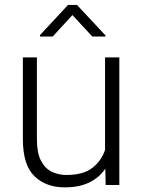

<svg xmlns="http://www.w3.org/2000/svg" viewBox="-20 -766 589 795"><path d="M417.5 0 416 -67.4Q391.6 -31.2 350.1 -10.7Q308.6 9.8 248 9.8Q170.4 9.8 122.6 -36.4Q74.7 -82.5 74.7 -190.4V-528.3H132.8V-189.5Q132.8 -133.3 149.4 -101.1Q166 -68.8 193.8 -55.2Q221.7 -41.5 254.9 -41.5Q324.7 -41.5 362.5 -71Q400.4 -100.6 415 -145.5V-528.3H474.1V0ZM298.8 -745.6 416.5 -619.6V-614.7H362.3L279.8 -703.6L198.2 -614.7H145.5V-620.6L261.7 -745.6Z"/></svg>

Font: Vazirmatn RD FD ExtraLight
Style: Regular
Weight: 200
Designer: Saber Rastikerdar
Foundry: Saber Rastikerdar
Version: Version 33.003